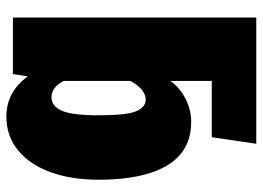

<svg xmlns="http://www.w3.org/2000/svg" viewBox="-128 -656 804 587"><g transform="rotate(90 273.5 -362.0)"><path d="M529 -262Q529 -179 506 -115.5Q483 -52 439.5 -16Q396 20 336 20Q297 20 265.5 2.5Q234 -15 213 -46L206 0H33V-744H419L399 -608H227V-481Q247 -510 281 -527.5Q315 -545 352 -545Q441 -545 485 -472Q529 -399 529 -262ZM332 -262Q332 -348 319.5 -377Q307 -406 284 -406Q269 -406 254 -394Q239 -382 227 -359V-155Q246 -118 277 -118Q304 -118 318 -149.5Q332 -181 332 -262Z"/></g></svg>

Font: Fira Sans Condensed Black
Style: Regular
Weight: 900
Width: 3
Designer: Carrois Corporate & Edenspiekermann AG
Foundry: Carrois Corporate GbR & Edenspiekermann AG
Version: Version 4.203